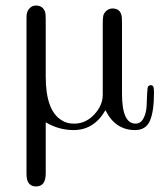

<svg xmlns="http://www.w3.org/2000/svg" viewBox="-20 -461 595 697"><path d="M76.2 170.9V-393.1Q76.2 -404.3 77.1 -410.2Q79.1 -422.4 88.1 -431.6Q97.2 -440.9 110.8 -440.9Q135.7 -440.9 144 -417Q146 -410.2 146 -387.2V-183.1Q146 -60.1 203.1 -24.9Q222.2 -11.7 250 -12.2Q291 -12.2 322 -45.2Q353 -78.1 353 -117.2V-374Q353 -397 355 -403.8Q356.9 -413.6 366.5 -421.9Q376 -430.2 388.2 -430.2Q415 -430.2 420.9 -405.8Q422.9 -399.9 422.9 -377.9V-120.1Q422.9 -12.2 472.2 -12.2Q491.2 -12.2 501.2 -32Q511.2 -51.8 512.2 -75.9Q513.2 -100.1 514.2 -122.6Q515.1 -145 518.1 -147.9Q522 -151.9 527.6 -151.9Q533.2 -151.9 536.1 -147Q539.1 -142.1 539.1 -126Q539.1 -57.1 524.4 -22.9Q509.8 11.2 470.2 11.2Q398.4 11.2 362.8 -61Q321.8 10.7 248 11.2Q192.9 11.2 146 -17.1V168.9Q146 215.8 111.1 215.8Q76.2 215.8 76.2 170.9Z"/></svg>

Font: CMU Serif Upright Italic
Style: UprightItalic
Weight: 500
Version: Version 0.7.0